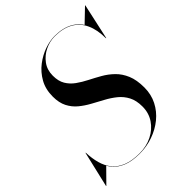

<svg xmlns="http://www.w3.org/2000/svg" viewBox="-233 -891 1037 1037"><g transform="rotate(-45 285.5 -372.5)"><path d="M233 15Q174.5 15 135.5 -0.8Q96.5 -16.5 73.5 -45Q50.5 -73.5 40 -111.8Q29.5 -150 28 -195H30Q31.5 -150 42 -112Q52.5 -74 75.2 -46Q98 -18 136.8 -2.5Q175.5 13 233 13Q286 13 329 -8.5Q372 -30 397.5 -67.8Q423 -105.5 423 -155Q423 -201 406.5 -232.5Q390 -264 362.8 -286Q335.5 -308 303 -325.5Q270.5 -343 238 -360.8Q205.5 -378.5 178.2 -401Q151 -423.5 134.5 -455.8Q118 -488 118 -535Q118 -591.5 141.8 -633.5Q165.5 -675.5 202.5 -703.8Q239.5 -732 280.2 -746Q321 -760 355 -760Q419 -760 461.5 -736Q504 -712 525 -666.2Q546 -620.5 546 -555H544Q544 -619.5 523.2 -664.8Q502.5 -710 460.5 -734Q418.5 -758 355 -758Q317 -758 281 -740.5Q245 -723 221.5 -691Q198 -659 198 -615Q198 -573 214.5 -545.5Q231 -518 258.2 -498.5Q285.5 -479 318 -462.5Q350.5 -446 383 -427.5Q415.5 -409 442.8 -382.5Q470 -356 486.5 -317Q503 -278 503 -220Q503 -167.5 481 -124.2Q459 -81 421 -50Q383 -19 334.5 -2Q286 15 233 15ZM-20 10 28 -195H30L32 -153Q36.5 -126 43 -105.2Q49.5 -84.5 59 -68L-18 10ZM544 -555 545 -579Q542 -604.5 536.2 -631.2Q530.5 -658 513 -687L589 -760H591L546 -555Z"/></g></svg>

Font: Bodoni Moda 96pt
Style: Italic
Weight: 400
Italic angle: -13°
Version: Version 2.004